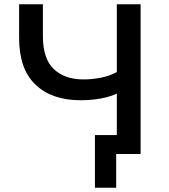

<svg xmlns="http://www.w3.org/2000/svg" viewBox="-20 -725 797 904"><path d="M527 159H427V-89H586V0H527ZM530 0V-284Q511 -275 483 -267.5Q455 -260 423 -256.5Q391 -253 360 -253Q224 -253 147 -326.5Q70 -400 70 -546V-705H182V-554Q182 -449 233 -400Q284 -351 374 -351Q412 -351 454 -359Q496 -367 530 -386V-705H642V0Z"/></svg>

Font: Nunito Sans 7pt SemiBold
Style: Regular
Weight: 600
Designer: Vernon Adams
Foundry: Vernon Adams
Version: Version 3.101;gftools[0.9.27]